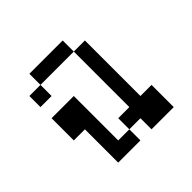

<svg xmlns="http://www.w3.org/2000/svg" viewBox="-132 -632 764 764"><g transform="rotate(-45 250.0 -250.0)"><path d="M125 -187.5V0H250V-62.5H187.5Q187.5 -62.5 187.5 -312.5H62.5Q62.5 -312.5 62.5 -187.5ZM312.5 -62.5V0H437.5Q437.5 0 437.5 -125H375V-437.5H312.5V-125H250V-62.5ZM125 -437.5H62.5V-375H125ZM125 -437.5H312.5V-500H125Z"/></g></svg>

Font: BFUnifontExMono
Style: Regular
Weight: 500
Version: Version 15.0.06